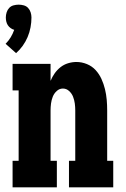

<svg xmlns="http://www.w3.org/2000/svg" viewBox="-20 -804 540 824"><path d="M49 -576 4 -616Q17 -629 26 -644Q35 -659 41 -676Q33 -678 25.5 -683.5Q18 -689 13.5 -696Q9 -703 7 -711.5Q5 -720 5 -729Q5 -740 8.5 -751Q12 -762 19.5 -770Q27 -778 38 -781Q49 -784 60 -784Q71 -784 82 -781Q93 -778 100.5 -770Q108 -762 111.5 -751Q115 -740 115 -729Q115 -708 111 -686.5Q107 -665 98.5 -645Q90 -625 77.5 -607.5Q65 -590 49 -576ZM34 0V-114H60V-416H34V-530H197V-457Q204 -474 214.5 -489Q225 -504 239.5 -515.5Q254 -527 272 -532.5Q290 -538 308 -538Q331 -538 353 -529Q375 -520 390.5 -503Q406 -486 415.5 -465Q425 -444 430.5 -421.5Q436 -399 438 -376Q440 -353 440 -330V-114H466V0H276V-114H303V-330Q303 -345 301 -360Q299 -375 293.5 -389Q288 -403 276.5 -413.5Q265 -424 250 -424Q235 -424 223.5 -413.5Q212 -403 206.5 -389Q201 -375 199 -360Q197 -345 197 -330V-114H224V0Z"/></svg>

Font: Iosevka Slab Heavy
Style: Regular
Weight: 900
Monospace: yes
Designer: Belleve Invis
Foundry: Belleve Invis
Version: Version 11.1.0; ttfautohint (v1.8.3)